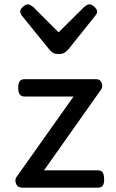

<svg xmlns="http://www.w3.org/2000/svg" viewBox="-20 -865 535 885"><path d="M83 0Q61 0 54 -18Q47 -36 56 -49L319 -420H94Q79 -420 71.5 -429Q64 -438 64 -460Q64 -483 71.5 -491.5Q79 -500 94 -500H423Q436 -500 443 -492Q450 -484 451 -472.5Q452 -461 445 -451L183 -80H431Q446 -80 453 -70.5Q460 -61 460 -38Q460 -17 453 -8.5Q446 0 431 0ZM393 -845Q402 -845 415 -833.5Q428 -822 428 -811Q428 -809 427 -805.5Q426 -802 421 -795L294 -636Q288 -630 279 -623Q270 -616 250 -616Q231 -616 222 -623Q213 -630 208 -636L79 -795Q75 -802 74 -805.5Q73 -809 73 -811Q73 -822 85.5 -833.5Q98 -845 108 -845Q114 -845 120 -841.5Q126 -838 133 -833L250 -716L368 -833Q374 -838 380 -841.5Q386 -845 393 -845Z"/></svg>

Font: Playwrite ES Deco
Style: Regular
Weight: 400
Designer: Veronika Burian, José Scaglione
Foundry: TypeTogether
Version: Version 1.002